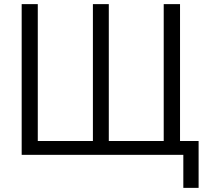

<svg xmlns="http://www.w3.org/2000/svg" viewBox="-20 -750 1027 930"><path d="M163 -67H430V-730H507V-67H773V-730H852V-67H942V160H868V0H85V-730H163Z"/></svg>

Font: Mplus 1p
Style: Regular
Weight: 400
Version: Version 1.061